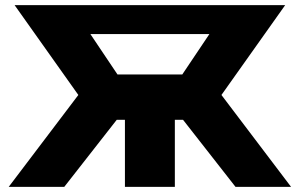

<svg xmlns="http://www.w3.org/2000/svg" viewBox="-20 -730 1171 750"><path d="M14 0 286 -359 37 -710H1094L845 -359L1117 0H900L695 -262H663V0H468V-262H436L231 0ZM439 -439H692L798 -597H333Z"/></svg>

Font: Raleway Black
Style: Regular
Weight: 900
Designer: Matt McInerney, Pablo Impallari, Rodrigo Fuenzalida
Foundry: Matt McInerney, Pablo Impallari, Rodrigo Fuenzalida
Version: Version 4.026